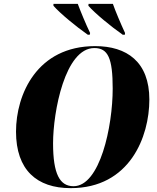

<svg xmlns="http://www.w3.org/2000/svg" viewBox="-20 -964 816 995"><path d="M435 -784H445L447 -793C425 -838 396 -909 383 -944H257V-934C291 -895 376 -825 435 -784ZM616 -784H627L628 -793C607 -838 577 -909 565 -944H439L438 -934C472 -895 557 -825 616 -784ZM346 11C653 11 754 -256 754 -448C754 -644 637 -725 473 -725C172 -725 63 -475 63 -282C63 -83 171 11 346 11ZM361 1C290 1 255 -62 255 -221C255 -385 317 -715 469 -715C540 -715 564 -662 564 -505C564 -308 498 1 361 1Z"/></svg>

Font: Noto Serif Display SemiCondensed Black
Style: Italic
Weight: 900
Width: 4
Italic angle: -12°
Designer: Monotype Design Team
Foundry: Monotype Imaging Inc.
Version: Version 2.009